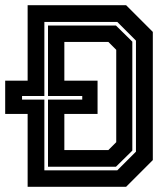

<svg xmlns="http://www.w3.org/2000/svg" viewBox="-25 -720 642 740"><path d="M81.5 0V-281H-5V-409H81.5V-700H461L564 -597V-103L461 0ZM146 -63.5H427L499 -135.5V-563.5L427 -635.5H146V-350H60V-336H146ZM160 -77.5V-336H292V-350H160V-621.5H422L485 -559.5V-139.5L422 -77.5ZM223 -141.5H392.5L423 -172V-528L392.5 -558.5H223V-409H351V-281H223Z"/></svg>

Font: Tourney Condensed Regular
Style: Bold
Weight: 700
Width: 3
Designer: Tyler Finck
Foundry: Etcetera Type Co
Version: Version 1.010; ttfautohint (v1.8.3)